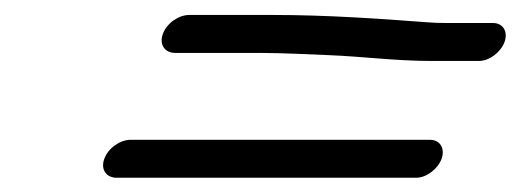

<svg xmlns="http://www.w3.org/2000/svg" viewBox="-20 -452 713 263"><path d="M139.9 -208.5H549.9C564.4 -208.5 579.9 -220.8 584.9 -234.5C589.8 -248.2 583.3 -260.5 568.8 -260.5H158.8C144.7 -260.5 128.3 -249.4 122.9 -234.5C117.4 -219.6 125.8 -208.5 139.9 -208.5ZM220.1 -379.5H336.1C366 -379.5 399.3 -377.7 429.5 -376.5C477.6 -374.6 521.4 -368.5 571.1 -368.5H636.1C650.6 -368.5 666.1 -380.8 671.1 -394.5C676.1 -408.2 669.5 -420.5 655.1 -420.5H590.1C581.7 -420.5 573.3 -420.8 564.8 -421.5C498.8 -426.5 427.1 -431.5 355.1 -431.5H239.1C224.9 -431.5 208.5 -420.4 203.1 -405.5C197.7 -390.6 206 -379.5 220.1 -379.5Z"/></svg>

Font: Take Off
Style: Moose
Weight: 400
Foundry: Cannot Into Space Fonts
Version: Version 0.89